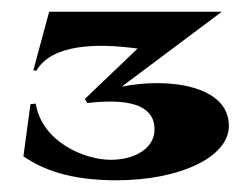

<svg xmlns="http://www.w3.org/2000/svg" viewBox="-20 -721 431 328"><path d="M37 -601 42 -600C68 -645 143 -648 215 -638L125 -552L129 -545C215 -555 244 -534 244 -500C244 -468 211 -448 169 -448C125 -448 52 -478 41 -544L32 -543L20 -454C52 -432 98 -413 179 -413C286 -413 371 -452 371 -506C371 -575 268 -589 188 -573L359 -701H64Z"/></svg>

Font: Coconat
Style: Bold
Weight: 900
Width: 8
Designer: Sara Lavazza
Foundry: Collletttivo
Version: Version 1.000;Glyphs 3.2 (3217)